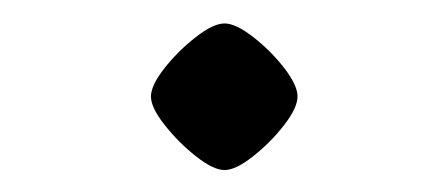

<svg xmlns="http://www.w3.org/2000/svg" viewBox="-20 -685 390 167"><path d="M111.3 -601.1Q111.3 -610.8 123.3 -626Q135.3 -641.1 150.4 -652.8Q165.5 -664.6 175.3 -664.6Q185.1 -664.6 200.2 -652.8Q215.3 -641.1 227.1 -626Q238.8 -610.8 238.8 -601.1Q238.8 -591.3 227.1 -576.2Q215.3 -561 200.2 -549.1Q185.1 -537.1 175.3 -537.1Q165.5 -537.1 150.4 -549.1Q135.3 -561 123.3 -576.2Q111.3 -591.3 111.3 -601.1Z"/></svg>

Font: Annapurna SIL
Style: Regular
Weight: 400
Designer: Peter Martin, Annie Olsen
Foundry: SIL International
Version: Version 2.000